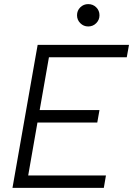

<svg xmlns="http://www.w3.org/2000/svg" viewBox="-20 -911 645 931"><path d="M40.5 0 151.9 -633.3 162.6 -693.4H605.5L594.7 -633.3H217.3L172.4 -377.4H462.4L451.7 -316.9H161.6L116.7 -60.1H493.7L483.4 0ZM407.7 -782.7Q385.3 -782.7 369.4 -798.6Q353.5 -814.5 353.5 -836.9Q353.5 -859.9 369.4 -875.5Q385.3 -891.1 407.7 -891.1Q430.7 -891.1 446.5 -875.5Q462.4 -859.9 462.4 -836.9Q462.4 -814.5 446.5 -798.6Q430.7 -782.7 407.7 -782.7Z"/></svg>

Font: Cascadia Code Light
Style: Italic
Weight: 300
Italic angle: -10°
Monospace: yes
Designer: Aaron Bell
Foundry: Saja Typeworks
Version: Version 2404.023; ttfautohint (v1.8.4)